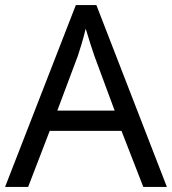

<svg xmlns="http://www.w3.org/2000/svg" viewBox="-20 -737 679 757"><path d="M545 0H638L360 -717H279L0 0H91L176 -221H459ZM352 -517 432 -301H206L287 -517C295 -540 308 -583 318 -624C325 -599 346 -533 352 -517Z"/></svg>

Font: Noto Sans Gurmukhi UI
Style: Regular
Weight: 400
Designer: Jelle Bosma - Monotype Design Team
Foundry: Monotype Imaging Inc.
Version: Version 2.004